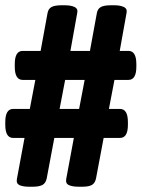

<svg xmlns="http://www.w3.org/2000/svg" viewBox="-24 -706 537 728"><path d="M87 2Q63 2 50 -4Q37 -10 40 -27L69 -183H26Q-4 -183 -4 -233V-243Q-4 -293 26 -293H89L110 -403H62Q32 -403 32 -453V-463Q32 -513 62 -513H130L156 -655Q159 -673 171.5 -679.5Q184 -686 209 -686H222Q245 -686 258.5 -679.5Q272 -673 269 -658L243 -513H317L343 -655Q346 -673 358.5 -679.5Q371 -686 396 -686H409Q432 -686 445.5 -679.5Q459 -673 456 -658L430 -513H463Q493 -513 493 -463V-453Q493 -403 463 -403H410L389 -293H431Q461 -293 461 -243V-233Q461 -183 431 -183H369L340 -29Q336 -11 324 -4.5Q312 2 288 2H275Q251 2 237.5 -4Q224 -10 227 -27L256 -183H182L153 -29Q149 -11 136.5 -4.5Q124 2 100 2ZM202 -293H276L297 -403H223Z"/></svg>

Font: Asap Semi Condensed
Style: Bold
Weight: 700
Width: 4
Designer: Pablo Cosgaya
Foundry: Omnibus-Type
Version: Version 3.001; ttfautohint (v1.8.4.7-5d5b)